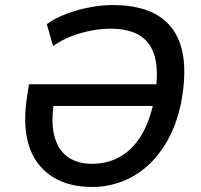

<svg xmlns="http://www.w3.org/2000/svg" viewBox="-20 -734 797 763"><path d="M347 9Q276 9 222 -14Q168 -37 132.5 -82.5Q97 -128 85.5 -194.5Q74 -261 87 -347L95 -399H645L633 -313H163L197 -343Q181 -253 195.5 -195.5Q210 -138 249 -110.5Q288 -83 346 -83Q404 -83 452.5 -108.5Q501 -134 537 -189Q573 -244 592 -334Q611 -430 598.5 -494Q586 -558 541.5 -589Q497 -620 419 -620Q381 -620 340.5 -612Q300 -604 262.5 -589.5Q225 -575 191 -551L166 -638Q199 -662 244 -679Q289 -696 337.5 -705Q386 -714 428 -714Q543 -714 612 -669.5Q681 -625 702.5 -538Q724 -451 699 -322Q681 -238 645.5 -175.5Q610 -113 563 -72Q516 -31 460.5 -11Q405 9 347 9Z"/></svg>

Font: Nunito Sans 7pt SemiCondensed SemiBold
Style: Italic
Weight: 600
Width: 4
Italic angle: -9°
Designer: Vernon Adams
Foundry: Vernon Adams
Version: Version 3.101;gftools[0.9.27]